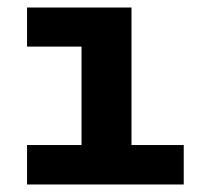

<svg xmlns="http://www.w3.org/2000/svg" viewBox="-20 -491 537 511"><path d="M197 -33V-471H330V-33ZM52 0V-105H469V0ZM52 -367V-471H294V-367Z"/></svg>

Font: BioRhyme SemiExpanded
Style: Bold
Weight: 700
Width: 6
Designer: Aoife Mooney
Foundry: Aoife Mooney Type
Version: Version 1.600;gftools[0.9.33]